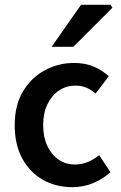

<svg xmlns="http://www.w3.org/2000/svg" viewBox="-20 -764 502 796"><path d="M280 12Q212 12 158 -18.5Q104 -49 72.5 -106.5Q41 -164 41 -245Q41 -327 75 -384.5Q109 -442 165.5 -472.5Q222 -503 287 -503Q334 -503 369.5 -487.5Q405 -472 431 -448L376 -376Q360 -391 339.5 -400Q319 -409 293 -409Q254 -409 224 -388.5Q194 -368 176.5 -331.5Q159 -295 159 -245Q159 -196 176 -159.5Q193 -123 222.5 -102.5Q252 -82 291 -82Q320 -82 345.5 -93Q371 -104 391 -121L438 -50Q407 -22 366.5 -5Q326 12 280 12ZM194 -570 316 -744H439L446 -732L284 -570Z"/></svg>

Font: Source Sans 3 ExtraLight SemiBold
Style: Regular
Weight: 600
Version: Version 3.052;hotconv 1.1.0;makeotfexe 2.6.0